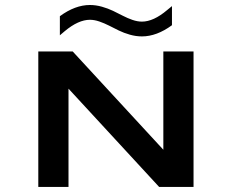

<svg xmlns="http://www.w3.org/2000/svg" viewBox="-20 -741 919 761"><path d="M217.3 -676.8Q277.8 -721.2 336.4 -721.2Q359.9 -721.2 384 -714.4Q408.2 -707.5 428 -698Q447.8 -688.5 466.6 -678.7Q485.4 -668.9 505.1 -662.1Q524.9 -655.3 542.5 -655.3Q588.4 -655.3 642.6 -701.2L661.6 -716.8V-641.1Q601.1 -596.7 542.5 -596.7Q519 -596.7 494.9 -603.5Q470.7 -610.4 450.9 -620.1Q431.2 -629.9 412.4 -639.4Q393.6 -648.9 373.8 -655.8Q354 -662.6 336.4 -662.6Q290.5 -662.6 236.3 -617.2L217.3 -601.1ZM610.8 0 251.5 -389.6V0H131.8V-537.1H268.1L627.4 -147.5V-537.1H747.1V0Z"/></svg>

Font: Squarish Sans CT
Style: Regular
Weight: 400
Version: Version 0.9